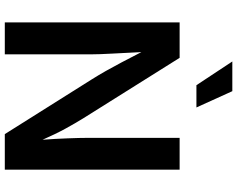

<svg xmlns="http://www.w3.org/2000/svg" viewBox="-114 -873 987 799"><g transform="rotate(90 379.5 -473.5)"><path d="M73.2 0V-727.5H220.7L472.2 -326.7Q491.7 -295.4 514.6 -253.7Q537.6 -211.9 561.5 -157.2Q557.6 -210 555.7 -261.2Q553.7 -312.5 553.7 -345.7V-727.5H686V0H538.1L311 -360.8Q292 -391.1 275.1 -420.9Q258.3 -450.7 239.7 -485.8Q221.2 -521 196.8 -568.4Q200.2 -501 203.1 -446.3Q206.1 -391.6 206.1 -361.3V0ZM334.5 -797.4 235.8 -946.8H359.4L427.2 -797.4Z"/></g></svg>

Font: Inter-SemiBold
Style: Regular
Weight: 600
Designer: Rasmus Andersson
Foundry: rsms
Version: Version 4.000;git-a52131595